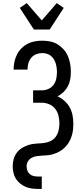

<svg xmlns="http://www.w3.org/2000/svg" viewBox="-20 -1006 540 1241"><path d="M199 -815 108 -955 153 -986 250 -874 347 -986 392 -955 301 -815ZM224 215Q204 215 183 212Q162 209 143 200.5Q124 192 108 178.5Q92 165 81.5 147.5Q71 130 66.5 109Q62 88 62 68Q62 44 68.5 21.5Q75 -1 89 -19.5Q103 -38 123.5 -50.5Q144 -63 166 -69.5Q188 -76 211.5 -77.5Q235 -79 258 -81Q281 -83 303 -92.5Q325 -102 339 -120.5Q353 -139 358.5 -162Q364 -185 364 -208Q364 -233 358 -258Q352 -283 337 -302.5Q322 -322 298.5 -332Q275 -342 250 -342H194V-422H250Q272 -422 292.5 -431Q313 -440 326 -457.5Q339 -475 343.5 -496.5Q348 -518 348 -540Q348 -555 346 -569.5Q344 -584 339.5 -598Q335 -612 327 -624.5Q319 -637 307.5 -646Q296 -655 281.5 -659Q267 -663 253 -663Q233 -663 214 -655.5Q195 -648 182 -632.5Q169 -617 163.5 -597.5Q158 -578 158 -558V-556H68V-559Q68 -583 73.5 -607.5Q79 -632 90 -654Q101 -676 118.5 -693.5Q136 -711 157.5 -722.5Q179 -734 203.5 -738.5Q228 -743 253 -743Q279 -743 304.5 -738Q330 -733 352 -719.5Q374 -706 391.5 -686.5Q409 -667 419 -643Q429 -619 433.5 -593.5Q438 -568 438 -542Q438 -518 434 -494Q430 -470 419 -449Q408 -428 390.5 -411Q373 -394 352 -383Q377 -372 397.5 -353.5Q418 -335 431 -311Q444 -287 449 -260Q454 -233 454 -206Q454 -189 452.5 -172.5Q451 -156 447 -140Q443 -124 436.5 -108.5Q430 -93 421 -79.5Q412 -66 400 -54Q388 -42 374.5 -33Q361 -24 345.5 -17.5Q330 -11 314 -7Q298 -3 281.5 -2Q265 -1 248.5 0Q232 1 215.5 3.5Q199 6 184.5 14Q170 22 161 36.5Q152 51 152 68Q152 82 156.5 95.5Q161 109 171.5 118.5Q182 128 196 131.5Q210 135 224 135H250V215Z"/></svg>

Font: Iosevka Curly Medium
Style: Regular
Weight: 500
Monospace: yes
Designer: Belleve Invis
Foundry: Belleve Invis
Version: Version 22.1.2; ttfautohint (v1.8.4)